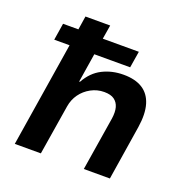

<svg xmlns="http://www.w3.org/2000/svg" viewBox="-126 -823 917 941"><g transform="rotate(20 332.5 -352.5)"><path d="M50 0 137 -546H57L71 -634H151L162 -705H291L279 -632H467L453 -546H266L242 -395H246Q277 -451 326.5 -476Q376 -501 436 -501Q497 -501 535 -477Q573 -453 587.5 -405Q602 -357 591 -285L546 0H410L455 -280Q460 -315 453.5 -338.5Q447 -362 428.5 -375.5Q410 -389 376 -389Q339 -389 307 -371.5Q275 -354 254.5 -325.5Q234 -297 228 -260L186 0Z"/></g></svg>

Font: Nunito Sans 7pt
Style: Bold Italic
Weight: 700
Italic angle: -9°
Version: Version 3.101;gftools[0.9.27]